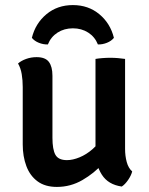

<svg xmlns="http://www.w3.org/2000/svg" viewBox="-20 -727 588 756"><path d="M472.5 -140.5Q472.5 -113 479 -89Q485.5 -65 500.5 -52Q496.5 -36 484.5 -18.5Q472.5 -1 459.5 7.5Q406 0 381 -39.2Q356 -78.5 356 -130V-495Q367.5 -497 383 -498.2Q398.5 -499.5 414 -499.5Q429.5 -499.5 444.8 -498.2Q460 -497 472.5 -495ZM69.5 -384.5Q69.5 -411.5 65.5 -435.2Q61.5 -459 51 -477Q63.5 -488 83 -495Q102.5 -502 124 -502Q158.5 -502 172.5 -483.2Q186.5 -464.5 186.5 -428.5V-184.5Q186.5 -138.5 198.2 -117.5Q210 -96.5 243.5 -96.5Q266.5 -96.5 293.2 -107.5Q320 -118.5 344.5 -139.8Q369 -161 384.5 -191V-82.5Q351 -45 304.5 -18Q258 9 204 9Q157.5 9 127.8 -13Q98 -35 83.8 -73Q69.5 -111 69.5 -158.5ZM428.5 -578Q418.5 -565.5 401 -558.5Q383.5 -551.5 365.5 -552Q353.5 -582 327.2 -598.8Q301 -615.5 267 -615.5Q233 -615.5 206.8 -598.8Q180.5 -582 168.5 -552Q150.5 -551.5 133 -558.5Q115.5 -565.5 105.5 -578Q119.5 -635 162.8 -671Q206 -707 267 -707Q328 -707 371.2 -671Q414.5 -635 428.5 -578Z"/></svg>

Font: Signika Medium
Style: Regular
Weight: 500
Designer: Anna Giedry
Foundry: Anna Giedry
Version: Version 2.000